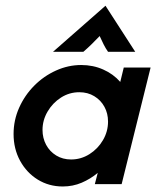

<svg xmlns="http://www.w3.org/2000/svg" viewBox="-20 -658 558 686"><path d="M204.2 8.3Q154.9 8.3 114.9 -16.3Q75 -41 51.7 -83.7Q28.5 -126.4 28.5 -179.2Q28.5 -228.5 48.3 -272.9Q68.1 -317.4 102.1 -351.7Q136.1 -386.1 179.9 -405.9Q223.6 -425.7 270.1 -425.7Q312.5 -425.7 348.6 -409.7Q384.7 -393.8 409.7 -365.3L422.2 -416.7H518.1L414.6 0H318.8L329.2 -40.3Q303.5 -18.8 271.9 -5.2Q240.3 8.3 204.2 8.3ZM234 -88.2Q269.4 -88.2 299.7 -107.3Q329.9 -126.4 347.9 -157.3Q366 -188.2 366 -223.6Q366 -252.8 353.1 -276.4Q340.3 -300 317 -314.2Q293.8 -328.5 263.2 -328.5Q227.8 -328.5 197.9 -309.4Q168.1 -290.3 150 -259.4Q131.9 -228.5 131.9 -193.8Q131.9 -164.6 144.8 -140.6Q157.6 -116.7 180.9 -102.4Q204.2 -88.2 234 -88.2ZM169.4 -472.9 356.9 -637.5 463.2 -472.9H366Q356.9 -486.1 350.3 -499.3Q343.8 -512.5 336.1 -529.2Q320.1 -512.5 306.6 -499.3Q293.1 -486.1 277.8 -472.9Z"/></svg>

Font: Afacad SemiBold
Style: Italic
Weight: 600
Italic angle: -14°
Designer: Kristian Moeller
Foundry: Dicotype
Version: Version 1.000